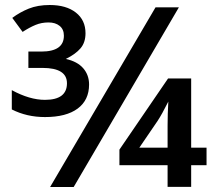

<svg xmlns="http://www.w3.org/2000/svg" viewBox="-20 -743 870 763"><path d="M26.9 0ZM690.9 -713.9 272.9 0H179.2L598.1 -713.9ZM800.8 -86.4H739.7V-0.5H646V-86.4H454.6V-148.4L647.9 -431.2H739.7V-156.2H800.8ZM646 -156.2V-243.2Q646 -290.5 648.9 -339.4Q623.5 -288.6 606 -262.2L533.7 -156.2ZM319.8 -610.8Q319.8 -574.2 300 -551Q280.3 -527.8 241.7 -508.8Q287.6 -498.5 310.8 -471.7Q334 -444.8 334 -407.2Q334 -345.2 288.6 -311.5Q243.2 -277.8 158.7 -277.8Q86.4 -277.8 26.9 -308.1V-384.8Q97.7 -346.2 158.7 -346.2Q246.1 -346.2 246.1 -412.1Q246.1 -473.1 148.9 -473.1H92.8V-538.1H144Q233.9 -538.1 233.9 -601.1Q233.9 -626.5 217 -640.1Q200.2 -653.8 172.9 -653.8Q145 -653.8 121.3 -644Q97.7 -634.3 69.8 -616.2L28.8 -671.9Q58.6 -694.3 94.2 -708.7Q129.9 -723.1 177.7 -723.1Q243.2 -723.1 281.5 -693.1Q319.8 -663.1 319.8 -610.8Z"/></svg>

Font: Open Sans Semibold
Style: Regular
Weight: 600
Foundry: Ascender Corporation
Version: Version 1.10; ttfautohint (v1.5.65-e2d9)